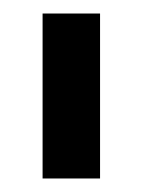

<svg xmlns="http://www.w3.org/2000/svg" viewBox="-20 -701 211 284"><path d="M128 -437H43V-681H128Z"/></svg>

Font: Hind Kochi Medium
Style: Regular
Weight: 500
Designer: Dhruvi Tolia
Foundry: Indian Type Foundry
Version: Version 0.702;PS 1.0;hotconv 1.0.81;makeotf.lib2.5.63406